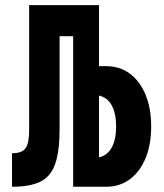

<svg xmlns="http://www.w3.org/2000/svg" viewBox="-20 -713 626 733"><path d="M25.9 0V-127.9Q63.5 -127.9 77.4 -147Q91.3 -166 91.3 -217.3V-693.4H357.9V-460.4H385.3Q437 -460.4 475.6 -431.9Q514.2 -403.3 535.6 -351.6Q557.1 -299.8 557.1 -230Q557.1 -160.6 535.6 -108.9Q514.2 -57.1 475.6 -28.6Q437 0 385.3 0H259.3V-574.7H207.5V-220.7Q207.5 -136.2 190.9 -87.9Q174.3 -39.6 134.8 -19.8Q95.2 0 25.9 0ZM357.9 -112.3Q389.6 -119.1 406.5 -149.7Q423.3 -180.2 423.3 -230Q423.3 -280.3 406.5 -310.8Q389.6 -341.3 357.9 -348.1Z"/></svg>

Font: CaskaydiaMono NF
Style: Bold
Weight: 700
Designer: Aaron Bell
Foundry: Saja Typeworks
Version: Version 2111.001; ttfautohint (v1.8.4);Nerd Fonts 3.1.1